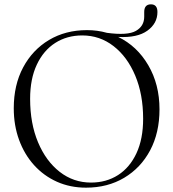

<svg xmlns="http://www.w3.org/2000/svg" viewBox="-20 -852 800 886"><path d="M381.5 -713Q429.5 -713 473.5 -700.5Q569 -687.5 607.2 -709.5Q645.5 -731.5 645.5 -775V-796.5Q645.5 -832 676.5 -832Q706.5 -832 706.5 -796.5Q706.5 -744 660.2 -710.5Q614 -677 525.5 -681.5Q612.5 -639.5 664.2 -551Q716 -462.5 716 -347.5Q716 -239.5 672.8 -158.2Q629.5 -77 553 -31.5Q476.5 14 377 14Q304 14 243 -13.2Q182 -40.5 137.2 -90Q92.5 -139.5 68 -206.5Q43.5 -273.5 43.5 -352.5Q43.5 -460 86.8 -541Q130 -622 206.2 -667.5Q282.5 -713 381.5 -713ZM640.5 -304Q640.5 -416.5 604 -503.2Q567.5 -590 504 -639.2Q440.5 -688.5 359.5 -688.5Q289 -688.5 234.8 -653.8Q180.5 -619 149.8 -553.5Q119 -488 119 -396Q119 -282.5 155.5 -195.5Q192 -108.5 255.5 -59Q319 -9.5 400 -9.5Q470.5 -9.5 524.8 -44.2Q579 -79 609.8 -145Q640.5 -211 640.5 -304Z"/></svg>

Font: Fraunces 72pt Light
Style: Regular
Weight: 300
Version: Version 1.000;[0bf87f6ff]